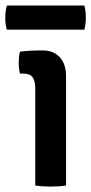

<svg xmlns="http://www.w3.org/2000/svg" viewBox="-40 -684 337 708"><path d="M203.5 0Q192 2 177.2 3Q162.5 4 147 4Q132 4 117 3Q102 2 90 0V-359.5Q90 -385.5 80.2 -399Q70.5 -412.5 46 -412.5H33.5Q29 -432.5 29 -452.5Q29 -462 30 -472.5Q31 -483 33.5 -493.5Q53.5 -496 71.8 -497Q90 -498 102.5 -498H117Q157.5 -498 180.5 -472.8Q203.5 -447.5 203.5 -403.5ZM-14.5 -574.5Q-18 -585.5 -19.2 -595.5Q-20.5 -605.5 -20.5 -618.5Q-20.5 -631 -19.2 -641.5Q-18 -652 -14.5 -663.5H271Q274 -652 275.2 -642.5Q276.5 -633 276.5 -619Q276.5 -606 275.2 -595.8Q274 -585.5 271 -574.5Z"/></svg>

Font: Signika Light Medium
Style: Regular
Weight: 500
Version: Version 2.003;gftools[0.9.32]